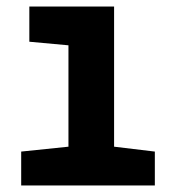

<svg xmlns="http://www.w3.org/2000/svg" viewBox="-20 -569 540 589"><path d="M45 0V-104L190 -119V-430L70 -441V-549H330V-119L455 -104V0Z"/></svg>

Font: Noto Sans Mono Condensed Extra
Style: Regular
Weight: 800
Width: 3
Designer: Monotype Design Team
Foundry: Monotype Imaging Inc.
Version: Version 1.900